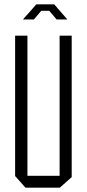

<svg xmlns="http://www.w3.org/2000/svg" viewBox="-20 -869 401 889"><path d="M256 0V-704H312V-49L257 0ZM98 0 50 -54V-55H256V0ZM50 -55V-704H107V-55ZM122 -819 148 -849H231L257 -819ZM87 -779V-780L122 -819H171L137 -779ZM242 -779 208 -819H257L291 -780V-779Z"/></svg>

Font: Foldit Thin Light
Style: Regular
Weight: 300
Version: Version 1.003